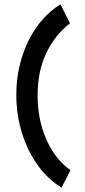

<svg xmlns="http://www.w3.org/2000/svg" viewBox="-20 -757 390 883"><path d="M263 106Q198 66 151.5 0Q105 -66 80 -148.5Q55 -231 55 -320Q55 -409 79.5 -489.5Q104 -570 149.5 -634Q195 -698 258 -737L302 -650Q234 -598 193.5 -514.5Q153 -431 153 -318Q153 -207 193 -116Q233 -25 304 26Z"/></svg>

Font: Inconsolata ExtraCondensed ExtraBold
Style: Regular
Weight: 800
Width: 2
Monospace: yes
Designer: Raph Levien, Cyreal, Brenton Simpson
Foundry: Raph Levien, Cyreal, Google
Version: Version 3.001; ttfautohint (v1.8.2.53-6de2)